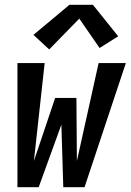

<svg xmlns="http://www.w3.org/2000/svg" viewBox="-20 -784 547 804"><path d="M53 0V-520H167L122 -110L211 -374H300L302 -110L393 -520H507L334 0H245L237 -262L142 0ZM186 -577 120 -638 271 -764H369L475 -632L397 -583L312 -706Z"/></svg>

Font: Iosevka SS04 Oblique
Style: Bold
Weight: 700
Italic angle: -9°
Monospace: yes
Designer: Belleve Invis
Foundry: Belleve Invis
Version: Version 19.0.0; ttfautohint (v1.8.4)